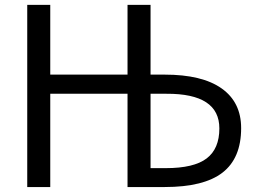

<svg xmlns="http://www.w3.org/2000/svg" viewBox="-20 -752 1040 774"><path d="M586.9 -74.2H648.4Q761.7 -74.2 813 -113.3Q864.3 -152.3 864.3 -234.4Q864.3 -375 651.4 -374H586.9ZM494.1 -374H182.6V2H89.8V-732.4H182.6V-451.2H494.1V-732.4H586.9V-451.2H643.6Q794.9 -451.2 873.5 -395.5Q952.1 -339.8 952.1 -235.4Q952.1 -114.3 877 -56.2Q801.8 2 643.6 2H580.1H494.1Z"/></svg>

Font: GenEi Gothic M Regular
Style: Regular
Weight: 400
Designer: o_tamon (Modified); [Source Han Sans]
Ryoko NISHIZUKA  (kana & ideographs); Paul D. Hunt (Latin, Greek & Cyrillic); Wenl
Version: Version 1.1a;Original Version 1.004